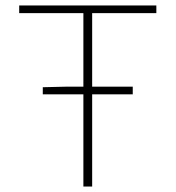

<svg xmlns="http://www.w3.org/2000/svg" viewBox="-20 -680 640 700"><path d="M136 -336V-362L220 -364H464V-336ZM284 0V-632H50V-660H550V-632H316V0Z"/></svg>

Font: Source Code Pro ExtraLight ExtraLight
Style: Regular
Weight: 250
Monospace: yes
Version: Version 1.018;hotconv 1.0.116;makeotfexe 2.5.65601